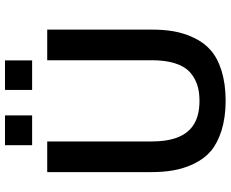

<svg xmlns="http://www.w3.org/2000/svg" viewBox="-98 -824 933 777"><g transform="rotate(-90 368.5 -435.5)"><path d="M512.7 -772V-881.8H393.1V-772ZM290 -772V-881.8H169.4V-772ZM349.1 11.2C441.4 11.2 512.2 -12.7 553.7 -49.3C574.7 -67.4 591.3 -90.3 604 -117.2C629.9 -171.4 637.2 -223.6 637.2 -292V-710.9H513.2V-287.6C513.2 -214.8 496.6 -163.1 465.8 -134.3C435.1 -106.4 397.9 -94.7 348.6 -94.7C256.3 -94.7 184.6 -136.7 184.6 -287.1V-710.9H60.5V-292.5C60.5 -223.6 68.8 -170.4 94.7 -116.2C107.9 -89.4 124.5 -66.9 145.5 -48.8C188 -13.2 257.8 11.2 349.1 11.2Z"/></g></svg>

Font: Ride
Style: Bold
Weight: 700
Version: Version 3.000